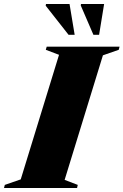

<svg xmlns="http://www.w3.org/2000/svg" viewBox="-71 -938 616 958"><path d="M223.5 -664.5 157.5 -689.5 162 -705H525.5L521.5 -689.5L442.5 -662L251.5 -40.5L317 -15.5L313.5 0H-51L-47 -15.5L32.5 -43ZM301.5 -764.5H271L157 -909.5L158.5 -918H276ZM423.5 -764.5H395L332 -910.5L333 -918H448.5Z"/></svg>

Font: Newsreader 60pt ExtraBold
Style: Italic
Weight: 800
Italic angle: -17°
Designer: Hugues Gentile
Foundry: Production Type
Version: Version 1.003